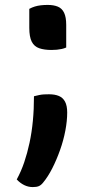

<svg xmlns="http://www.w3.org/2000/svg" viewBox="-20 -556 390 780"><path d="M249 -363Q240 -359 230.5 -357Q221 -355 211 -354Q201 -353 189 -353Q160 -353 139.5 -360Q119 -367 109 -386.5Q99 -406 99 -443V-520Q110 -526 121.5 -529.5Q133 -533 146 -534.5Q159 -536 174 -536Q198 -536 215 -529Q232 -522 240.5 -504Q249 -486 249 -455ZM113 204Q95 204 78.5 196Q62 188 48 173Q66 140 78.5 103Q91 66 100 24Q109 -18 113.5 -65Q118 -112 118 -165Q130 -168 139.5 -170Q149 -172 159 -172.5Q169 -173 179 -173Q203 -173 219.5 -166Q236 -159 244.5 -142.5Q253 -126 253 -99Q253 -65 245.5 -25.5Q238 14 224 53.5Q210 93 192.5 127.5Q175 162 155 186Q147 196 138 200Q129 204 113 204Z"/></svg>

Font: Recursive Casual SemiBold
Style: Regular
Weight: 600
Version: Version 1.047